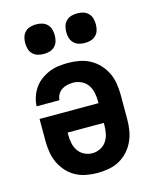

<svg xmlns="http://www.w3.org/2000/svg" viewBox="-113 -818 726 903"><g transform="rotate(-15 250.0 -367.0)"><path d="M250 8Q223 8 195.5 3Q168 -2 144 -15Q120 -28 101.5 -48.5Q83 -69 71.5 -93.5Q60 -118 55.5 -145.5Q51 -173 51 -200V-308H338V-320Q338 -340 333.5 -360.5Q329 -381 317.5 -397.5Q306 -414 287 -423Q268 -432 248 -432Q233 -432 218.5 -429Q204 -426 192 -418Q180 -410 172.5 -397Q165 -384 164 -369H53Q54 -393 61.5 -415Q69 -437 82.5 -456.5Q96 -476 115 -490Q134 -504 156 -513Q178 -522 201 -525Q224 -528 248 -528Q275 -528 302.5 -523Q330 -518 354 -505Q378 -492 397 -472Q416 -452 428 -427Q440 -402 444.5 -374.5Q449 -347 449 -320V-200Q449 -173 444.5 -145.5Q440 -118 428.5 -93.5Q417 -69 398.5 -48.5Q380 -28 356 -15Q332 -2 304.5 3Q277 8 250 8ZM250 -88Q270 -88 288.5 -97Q307 -106 318.5 -123Q330 -140 334 -160Q338 -180 338 -200V-212H162V-200Q162 -180 166 -160Q170 -140 181.5 -123Q193 -106 211.5 -97Q230 -88 250 -88ZM350 -598Q335 -598 321 -602Q307 -606 296.5 -616.5Q286 -627 282 -641Q278 -655 278 -670Q278 -685 282 -699Q286 -713 296.5 -723.5Q307 -734 321 -738Q335 -742 350 -742Q365 -742 379 -738Q393 -734 403.5 -723.5Q414 -713 418 -699Q422 -685 422 -670Q422 -655 418 -641Q414 -627 403.5 -616.5Q393 -606 379 -602Q365 -598 350 -598ZM150 -598Q135 -598 121 -602Q107 -606 96.5 -616.5Q86 -627 82 -641Q78 -655 78 -670Q78 -685 82 -699Q86 -713 96.5 -723.5Q107 -734 121 -738Q135 -742 150 -742Q165 -742 179 -738Q193 -734 203.5 -723.5Q214 -713 218 -699Q222 -685 222 -670Q222 -655 218 -641Q214 -627 203.5 -616.5Q193 -606 179 -602Q165 -598 150 -598Z"/></g></svg>

Font: Zed Mono
Style: Bold
Weight: 700
Monospace: yes
Designer: Belleve Invis
Foundry: Belleve Invis
Version: Version 1.0.0; ttfautohint (v1.8.4)